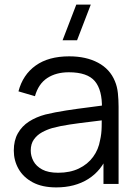

<svg xmlns="http://www.w3.org/2000/svg" viewBox="-20 -800 596 835"><path d="M315.2 -625H252.2L311.8 -780H374.8ZM224.7 15Q163.3 15 122.2 -7.1Q81.2 -29.2 60.6 -65.6Q40 -102 40 -145Q40 -189.2 57.7 -220.3Q75.3 -251.5 106.2 -271.4Q137.2 -291.3 177.3 -302Q218.7 -312 268.3 -319.7Q318 -327.3 365.8 -333.2Q413.7 -339.2 449.7 -344.3L423.3 -328.7Q425 -408.3 392.5 -447Q360 -485.7 279.3 -485.7Q224 -485.7 185.7 -460.7Q147.3 -435.7 132 -381.7L60.3 -402.7Q79.2 -475 135.2 -515Q191.2 -555 280.7 -555Q354.5 -555 406.3 -527.3Q458.2 -499.7 479.7 -447Q489.7 -423.7 492.7 -394.7Q495.7 -365.7 495.7 -335.3V0H430V-135.7L449 -127.3Q421.5 -57.8 363.6 -21.4Q305.7 15 224.7 15ZM233 -48.7Q284.5 -48.7 322.9 -67.1Q361.3 -85.5 384.9 -117.7Q408.5 -149.8 415.3 -190.7Q421.5 -216.7 422.1 -247.8Q422.7 -278.8 422.7 -294.7L450.7 -280Q412.8 -275 369.2 -269.9Q325.5 -264.8 283.2 -258.5Q240.8 -252.2 207 -243Q184 -236.3 162.6 -224.6Q141.2 -212.8 127.4 -193.5Q113.7 -174.2 113.7 -145Q113.7 -121.5 125.4 -99.4Q137.2 -77.3 163.3 -63Q189.5 -48.7 233 -48.7Z"/></svg>

Font: Manrope ExtraLight
Style: Regular
Weight: 200
Designer: Mikhail Sharanda
Foundry: Mikhail Sharanda
Version: Version 4.505